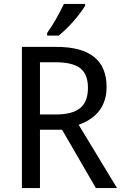

<svg xmlns="http://www.w3.org/2000/svg" viewBox="-20 -951 640 971"><path d="M182.1 -294.9V0H90.8V-713.9H265.1Q519 -713.9 519 -511.2Q519 -371.1 377.9 -319.8L571.8 0H464.8L293.9 -294.9ZM182.1 -372.1H262.2Q345.7 -372.1 385.3 -404.3Q424.8 -436.5 424.8 -506.8Q424.8 -575.7 385.7 -606Q346.7 -636.2 259.8 -636.2H182.1ZM218.3 -784.2Q264.2 -849.1 303.2 -931.2H410.2V-920.9Q355.5 -836.4 277.3 -771H218.3Z"/></svg>

Font: Apple Sans Adjectives
Style: Regular
Weight: 400
Monospace: yes
Foundry: Apple Sans Adjectives
Version: Version 0.01